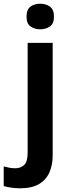

<svg xmlns="http://www.w3.org/2000/svg" viewBox="-73 -775 381 1035"><path d="M35 240Q11 240 -13 236.5Q-37 233 -53 228V122Q-38 126 -23 129Q-8 132 10 132Q38 132 57 114.5Q76 97 76 48V-544H211V64Q211 114 193.5 154Q176 194 137.5 217Q99 240 35 240ZM70 -685Q70 -724 91.5 -739.5Q113 -755 144 -755Q174 -755 196 -739.5Q218 -724 218 -685Q218 -648 196 -632.5Q174 -617 144 -617Q113 -617 91.5 -632.5Q70 -648 70 -685Z"/></svg>

Font: Noto Sans Oriya SemiBold
Style: Regular
Weight: 600
Version: Version 2.003